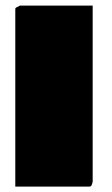

<svg xmlns="http://www.w3.org/2000/svg" viewBox="-20 -692 403 693"><path d="M35.2 -18.6H302.7C309.6 -18.6 311.5 -23.4 314.5 -36.1V-671.9H51.8C46.9 -667 36.1 -667 35.2 -660.2Z"/></svg>

Font: Bowlby One SC
Style: Regular
Weight: 400
Width: 1
Version: Version 1.2